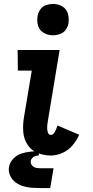

<svg xmlns="http://www.w3.org/2000/svg" viewBox="-20 -785 472 979"><path d="M239 8Q269 8 299 -5.5Q329 -19 350 -44Q371 -69 384 -98L273 -145Q270 -136 266.5 -126.5Q263 -117 256 -107Q249 -97 239 -97Q229 -97 225 -107.5Q221 -118 220.5 -127.5Q220 -137 221 -147.5Q222 -158 224 -168L284 -530H70L71 -425H142L102 -186Q96 -149 98.5 -113.5Q101 -78 119.5 -48.5Q138 -19 170.5 -5.5Q203 8 239 8ZM250 -605Q267 -605 285 -611Q303 -617 314.5 -632.5Q326 -648 329 -666Q333 -691 326 -715.5Q319 -740 297.5 -752.5Q276 -765 250 -765Q233 -765 215 -759Q197 -753 186 -737.5Q175 -722 172 -705Q167 -679 174 -654.5Q181 -630 203 -617.5Q225 -605 250 -605ZM236 174 253 73H192Q192 73 192 73Q192 73 192 73H191Q178 73 165.5 71Q153 69 144 59Q135 49 137 36Q138 27 145 20Q152 13 161 10.5Q170 8 178 8V-14Q156 -14 133 -11.5Q110 -9 87.5 -1.5Q65 6 47.5 24.5Q30 43 26 66Q22 89 31.5 110Q41 131 59 144.5Q77 158 98.5 164.5Q120 171 143.5 172.5Q167 174 191 174Z"/></svg>

Font: Iosevka Sparkle
Style: Bold Italic
Weight: 700
Italic angle: -9°
Designer: Belleve Invis
Foundry: Belleve Invis
Version: Version 4.5.0; ttfautohint (v1.8.3)